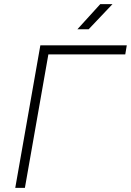

<svg xmlns="http://www.w3.org/2000/svg" viewBox="-20 -914 637 934"><path d="M54.2 0 176.3 -693.4H596.7L589.4 -649.4H215.3L101.1 0ZM356.4 -771.5 467.8 -894H527.3L411.1 -771.5Z"/></svg>

Font: Cascadia Mono PL ExtraLight
Style: Italic
Weight: 200
Italic angle: -10°
Monospace: yes
Designer: Aaron Bell
Foundry: Saja Typeworks
Version: Version 2404.023; ttfautohint (v1.8.4)